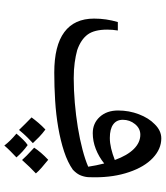

<svg xmlns="http://www.w3.org/2000/svg" viewBox="41 -576 766 888"><g transform="rotate(90 424.0 -132.0)"><path d="M316 0Q191 0 128.5 -46.5Q66 -93 66 -184Q66 -213 70 -240Q74 -267 82 -294H121Q119 -282 118 -269.5Q117 -257 117 -245Q117 -185 140 -154Q163 -123 212 -106Q237 -99 269.5 -94.5Q302 -90 342 -90Q397 -90 455.5 -95Q514 -100 569 -109Q624 -118 671.5 -130.5Q719 -143 751 -157Q748 -176 744.5 -194Q741 -212 736 -231Q705 -206 669 -192Q633 -178 596 -178Q550 -178 520.5 -210.5Q491 -243 491 -295Q491 -346 508.5 -391.5Q526 -437 554 -464Q584 -495 620 -495Q669 -495 710.5 -456Q752 -417 776 -346Q788 -311 794 -271.5Q800 -232 800 -188Q800 -177 799.5 -160Q799 -143 792 -124Q785 -105 765 -86Q731 -62 681 -45.5Q631 -29 570.5 -18.5Q510 -8 445 -4Q380 0 316 0ZM618 -257Q641 -257 666.5 -263Q692 -269 720 -280Q699 -338 669 -368Q639 -398 603 -398Q574 -398 554 -373.5Q534 -349 534 -317Q534 -288 555.5 -272.5Q577 -257 618 -257ZM719 28Q740 45 756 59Q772 73 782 85Q768 98 752.5 114Q737 130 720 149Q714 142 699.5 127.5Q685 113 663 93Q683 62 719 28ZM579 41Q598 55 613.5 70Q629 85 642 99Q631 109 615.5 124.5Q600 140 581 163Q566 148 552 133.5Q538 119 523 105Q534 90 548 73.5Q562 57 579 41ZM651 123Q682 145 708 175Q693 189 679 203Q665 217 653 231Q634 205 598 175Q614 156 627 143Q640 130 651 123Z"/></g></svg>

Font: Noto Naskh Arabic Medium
Style: Regular
Weight: 500
Designer: Monotype Design Team, David Williams, Mohamad Dakak and Nizar Qandah
Foundry: Monotype Imaging Inc.
Version: Version 2.016